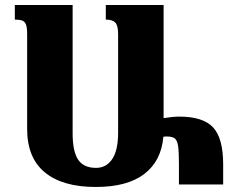

<svg xmlns="http://www.w3.org/2000/svg" viewBox="-20 -734 925 764"><path d="M868 -80V0H692V-83Q692 -132 688.5 -154Q685 -176 675 -183.5Q665 -191 642 -191L630 -190Q622 -94 554.5 -42Q487 10 361 10Q229 10 158.5 -48Q88 -106 88 -221V-598Q88 -624 83.5 -636Q79 -648 69 -652Q59 -656 39 -656V-714H269V-204Q269 -131 291 -98.5Q313 -66 362 -66Q403 -66 426.5 -101Q450 -136 450 -206V-598Q450 -633 438.5 -644.5Q427 -656 401 -656V-714H631V-264Q669 -270 693 -270Q788 -270 828 -227Q868 -184 868 -80Z"/></svg>

Font: Noto Serif Armenian Black Narrow
Style: Regular
Weight: 900
Width: 4
Designer: Monotype Design team
Foundry: Monotype Imaging Inc.
Version: Version 1.000